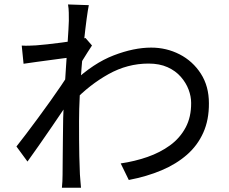

<svg xmlns="http://www.w3.org/2000/svg" viewBox="-20 -814 1040 872"><path d="M528.2 -71.8Q591.6 -81 649.3 -101Q707.1 -121.1 752.1 -153.8Q797.1 -186.6 822.9 -234.6Q848.7 -282.6 848.1 -346.8Q848.1 -376.2 836.5 -407.1Q824.9 -438 801.2 -465.1Q777.6 -492.3 741 -508.8Q704.4 -525.3 654.5 -525.3Q558.9 -525.3 473 -477.4Q387.1 -429.6 314.3 -353.6L314.1 -442.3Q405 -527.5 496.5 -562.6Q588 -597.8 666.5 -597.8Q735.9 -597.8 795.7 -567.2Q855.4 -536.5 892.1 -479.6Q928.8 -422.7 928.8 -345Q929.4 -269.6 903.2 -211.4Q877.1 -153.1 828.7 -110.9Q780.4 -68.7 713.6 -40.5Q646.8 -12.3 564.9 3.4ZM302.7 -553.6Q291 -552.3 266.3 -549Q241.6 -545.6 210.4 -541.5Q179.3 -537.4 147.1 -533Q114.9 -528.6 87 -524.4L78.7 -607Q95.4 -606 110.7 -606.5Q126 -607 144.2 -608Q164.7 -609.4 195.2 -612.8Q225.8 -616.2 258.8 -620.5Q291.9 -624.7 321.5 -630.1Q351.1 -635.5 368.3 -641.5L397.8 -607.4Q389.2 -594.5 378.2 -577.3Q367.3 -560 356.3 -542.2Q345.3 -524.4 336.9 -510.2L306.2 -373.7Q289 -346.8 264.2 -310.1Q239.3 -273.3 211.6 -232.8Q183.9 -192.2 156.1 -152.6Q128.3 -112.9 104.8 -80.3L54.7 -148.7Q73.1 -172.1 99 -206Q124.8 -240 153.2 -278.6Q181.7 -317.1 208.7 -355.1Q235.7 -393.1 257.3 -424.9Q278.9 -456.7 290.4 -476.2L294.4 -527.2ZM292.7 -719.6Q292.7 -736.9 292.4 -756.2Q292.1 -775.5 288.9 -793.8L383.4 -790.6Q379.3 -771.3 373.5 -728.4Q367.7 -685.5 361.6 -627.8Q355.5 -570 350.4 -506.1Q345.4 -442.1 342.2 -379.4Q339 -316.6 339 -263.8Q339 -218.5 339.2 -180.4Q339.4 -142.3 340.2 -104.9Q341.1 -67.5 342.9 -22.5Q343.9 -9.5 345.2 7.4Q346.5 24.4 347.9 38.5H261.2Q262.5 27.6 263.4 9.5Q264.2 -8.7 264.2 -20.7Q264.5 -69.1 264.9 -106.3Q265.3 -143.5 265.7 -182.9Q266.1 -222.3 266.9 -277.1Q267.3 -299.5 269.3 -337.8Q271.3 -376 274.1 -422.6Q276.9 -469.2 280.2 -517.2Q283.5 -565.3 286.3 -607.9Q289.1 -650.5 290.9 -680.3Q292.7 -710.2 292.7 -719.6Z"/></svg>

Font: Shanggu Sans SC VF
Style: Regular
Weight: 250
Designer: GuiWonder
Version: Version 1.021